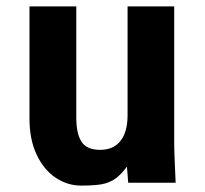

<svg xmlns="http://www.w3.org/2000/svg" viewBox="-20 -570 640 599"><path d="M72 -199.5V-550H218V-202.5Q218 -152.5 234.5 -127.5Q251 -102.5 292 -102.5Q334.5 -102.5 356.2 -130.8Q378 -159 378 -210.5V-550H523.5V-119Q523.5 -99 526 -45Q527 -28 528 0H380L376 -50Q357 -24.5 339 -12Q321 0.5 297.5 4.8Q274 9 233.5 9Q190 9 153 -16Q116 -41 94 -88.2Q72 -135.5 72 -199.5Z"/></svg>

Font: JuliaMono ExtraBold
Style: Regular
Weight: 800
Monospace: yes
Designer: cormullion
Foundry: corm
Version: Version 0.055; ttfautohint (v1.8.4)